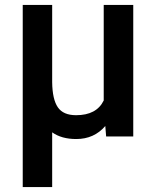

<svg xmlns="http://www.w3.org/2000/svg" viewBox="-20 -548 631 771"><path d="M189.5 -528.3H71.3V203.1H189.5V-16.6Q227.1 10.3 286.1 10.3Q357.9 10.3 402.8 -42L406.2 0H515.1V-528.3H396.5V-144.5Q367.7 -85.4 285.6 -85.4Q233.9 -85.4 212.2 -117.2Q190.4 -148.9 189.5 -217.8Z"/></svg>

Font: FAU Chimera Medium
Style: Regular
Weight: 500
Version: Version 1.002;hotconv 1.0.117;makeotfexe 2.5.65602